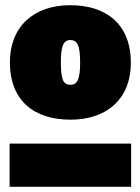

<svg xmlns="http://www.w3.org/2000/svg" viewBox="-20 -718 540 738"><path d="M250 -698C108 -698 18 -614 18 -479C18 -331 111 -258 251 -258C394 -258 483 -341 483 -476C483 -624 390 -698 250 -698ZM250 -564C278 -564 288 -543 288 -476C288 -416 278 -392 251 -392C223 -392 214 -412 214 -479C214 -539 223 -564 250 -564ZM17 0H484V-166H17Z"/></svg>

Font: Fira Sans Ultra
Style: Regular
Weight: 950
Designer: Carrois Corporate & Edenspiekermann AG
Foundry: Carrois Corporate GbR & Edenspiekermann AG
Version: Version 4.203;PS 004.203;hotconv 1.0.88;makeotf.lib2.5.64775